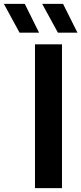

<svg xmlns="http://www.w3.org/2000/svg" viewBox="-101 -968 418 988"><path d="M79 0V-740H218V0ZM-0.5 -800 -81 -948H26.5L100 -800ZM197 -800 116 -948H223.5L297.5 -800Z"/></svg>

Font: Encode Sans Semi Expanded SmBd
Style: Regular
Weight: 600
Width: 6
Designer: Multiple Designers
Foundry: Impallari Type
Version: Version 2.000